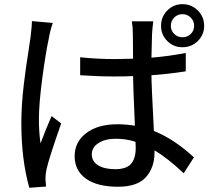

<svg xmlns="http://www.w3.org/2000/svg" viewBox="-20 -847 1017 918"><path d="M363.3 -573.2Q446.3 -564.5 530.3 -564.5Q559.6 -564.5 616.2 -566.4Q616.2 -594.7 615.7 -634.8Q615.2 -674.8 615.2 -683.6Q615.2 -715.8 610.4 -745.1H712.9Q709 -716.8 707 -685.5Q706.1 -656.2 704.1 -571.3Q787.1 -578.1 868.2 -593.8V-505.9Q778.3 -492.2 704.1 -487.3Q704.1 -443.4 715.8 -220.7Q810.5 -183.6 907.2 -94.7L858.4 -18.6Q779.3 -92.8 718.8 -127.9V-118.2Q718.8 -45.9 677.7 0Q636.7 45.9 543.9 45.9Q445.3 45.9 391.1 7.3Q336.9 -31.2 336.9 -100.6Q336.9 -168 392.1 -210.4Q447.3 -252.9 542 -252.9Q579.1 -252.9 625 -246.1Q616.2 -446.3 616.2 -483.4Q587.9 -481.4 529.3 -481.4Q449.2 -481.4 363.3 -487.3ZM82 -259.8Q82 -300.8 85 -347.2Q87.9 -393.6 94.2 -446.3Q100.6 -499 105 -529.3Q109.4 -559.6 117.7 -612.8Q126 -666 126 -668.9Q132.8 -725.6 132.8 -746.1L232.4 -737.3Q218.8 -697.3 213.9 -666Q198.2 -593.8 182.1 -472.2Q166 -350.6 166 -276.4Q166 -214.8 173.8 -161.1Q197.3 -225.6 226.6 -292L272.5 -256.8Q211.9 -84 202.1 -36.1Q197.3 -13.7 197.3 8.8L200.2 44.9L120.1 50.8Q82 -84 82 -259.8ZM418.9 -109.4Q418.9 -75.2 449.2 -56.6Q479.5 -38.1 530.3 -38.1Q585 -38.1 606.9 -64Q628.9 -89.8 628.9 -139.6Q628.9 -158.2 627.9 -168.9Q584 -183.6 534.2 -183.6Q483.4 -183.6 451.2 -163.1Q418.9 -142.6 418.9 -109.4ZM779.8 -650.9Q750 -680.7 750 -723.6Q750 -766.6 779.8 -796.9Q809.6 -827.1 852.5 -827.1Q895.5 -827.1 925.8 -796.9Q956.1 -766.6 956.1 -723.6Q956.1 -680.7 925.8 -650.9Q895.5 -621.1 852.5 -621.1Q809.6 -621.1 779.8 -650.9ZM852.5 -779.3Q829.1 -779.3 813 -763.2Q796.9 -747.1 796.9 -723.6Q796.9 -700.2 813 -684.6Q829.1 -668.9 852.5 -668.9Q876 -668.9 892.1 -684.6Q908.2 -700.2 908.2 -723.6Q908.2 -747.1 891.6 -763.2Q875 -779.3 852.5 -779.3Z"/></svg>

Font: Min Sans Medium
Style: Regular
Weight: 500
Designer: Jinseong-Kim, NotoSansCJK, Nunito
Foundry: Jinseong-Kim
Version: Version 1.400;Glyphs 3.1.2 (3151)